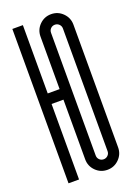

<svg xmlns="http://www.w3.org/2000/svg" viewBox="-139 -775 593 835"><g transform="rotate(-20 157.0 -357.0)"><path d="M77.9 -349.4V0H29.2V-714.3H77.9V-398.2H132.9V-641Q132.9 -672.6 155.1 -694.9Q177.4 -717.2 209.1 -717.2Q240.7 -717.2 263 -694.9Q285.3 -672.6 285.3 -641V-73.3Q285.3 -41.6 263 -19.4Q240.7 2.9 209.1 2.9Q177.4 2.9 155.1 -19.4Q132.9 -41.6 132.9 -73.3V-349.4ZM236.6 -641Q236.6 -652.6 228.4 -660.6Q220.3 -668.5 209.1 -668.5Q197.4 -668.5 189.5 -660.6Q181.6 -652.6 181.6 -641V-73.3Q181.6 -61.6 189.5 -53.7Q197.4 -45.8 209.1 -45.8Q220.3 -45.8 228.4 -53.7Q236.6 -61.6 236.6 -73.3Z"/></g></svg>

Font: Marapfhont
Style: Book
Weight: 400
Version: Version 0.15